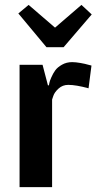

<svg xmlns="http://www.w3.org/2000/svg" viewBox="-20 -765 395 785"><path d="M170 -572 55 -710 97 -745 205 -652 313 -745 355 -706 240 -572ZM354 -497 342 -404Q291 -418 259 -418Q236 -418 219.5 -403Q203 -388 198 -373L193 -358V0H60V-500H154L176 -416H180Q181 -420 182 -426.5Q183 -433 190 -449Q197 -465 206 -477.5Q215 -490 233.5 -500.5Q252 -511 275 -511Q289 -511 309 -507.5Q329 -504 342 -500Z"/></svg>

Font: ArsenalBold
Style: Bold
Weight: 700
Designer: Andrij Shevchenko
Foundry: Stairsfor.com
Version: Version 1.000